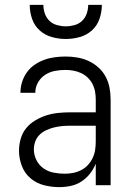

<svg xmlns="http://www.w3.org/2000/svg" viewBox="-20 -760 540 788"><path d="M223 8Q191 8 160 0Q129 -8 105 -28.5Q81 -49 69.5 -79.5Q58 -110 58 -141Q58 -166 65 -190.5Q72 -215 87.5 -234Q103 -253 125 -266Q147 -279 170.5 -286.5Q194 -294 219 -296.5Q244 -299 268 -299H373V-352Q373 -368 370 -384.5Q367 -401 359.5 -415.5Q352 -430 340 -441.5Q328 -453 313 -460Q298 -467 281.5 -470Q265 -473 249 -473Q227 -473 205.5 -469Q184 -465 165.5 -453Q147 -441 136 -421.5Q125 -402 125 -381V-379H64V-381Q64 -403 71 -424.5Q78 -446 91 -464Q104 -482 122.5 -494.5Q141 -507 161.5 -514.5Q182 -522 204.5 -525Q227 -528 249 -528Q273 -528 297 -524Q321 -520 343 -510Q365 -500 383.5 -483.5Q402 -467 413.5 -445.5Q425 -424 429.5 -400Q434 -376 434 -352V0H373V-88Q364 -66 349 -47Q334 -28 314 -15Q294 -2 270.5 3Q247 8 223 8ZM246 -47Q263 -47 280.5 -50.5Q298 -54 313.5 -62Q329 -70 341 -83Q353 -96 360.5 -112Q368 -128 370.5 -145.5Q373 -163 373 -180V-244H268Q252 -244 235 -242.5Q218 -241 202 -237Q186 -233 170.5 -226Q155 -219 143 -207.5Q131 -196 125 -180Q119 -164 119 -147Q119 -124 129.5 -103Q140 -82 158.5 -69Q177 -56 200 -51.5Q223 -47 246 -47ZM250 -600Q221 -600 192.5 -608Q164 -616 142.5 -635.5Q121 -655 111.5 -683Q102 -711 102 -740H158Q158 -722 164 -704.5Q170 -687 183 -674.5Q196 -662 214 -657Q232 -652 250 -652Q268 -652 286 -657Q304 -662 317 -674.5Q330 -687 336 -704.5Q342 -722 342 -740H398Q398 -711 388.5 -683Q379 -655 357.5 -635.5Q336 -616 307.5 -608Q279 -600 250 -600Z"/></svg>

Font: Iosevka Term Curly Light
Style: Regular
Weight: 300
Designer: Belleve Invis
Foundry: Belleve Invis
Version: Version 32.3.0